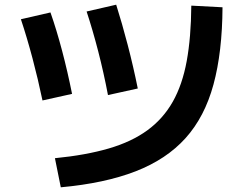

<svg xmlns="http://www.w3.org/2000/svg" viewBox="-20 -768 1040 818"><path d="M214 -94Q346 -107 443.5 -135.5Q541 -164 608 -213Q675 -262 716 -334.5Q757 -407 775.5 -508Q794 -609 795 -744L928 -737Q927 -546 889.5 -408Q852 -270 770.5 -179.5Q689 -89 557.5 -38Q426 13 239 30ZM161 -340Q142 -431 118.5 -519.5Q95 -608 69 -686L195 -715Q221 -641 244.5 -552Q268 -463 287 -368ZM440 -363Q422 -458 398.5 -549Q375 -640 349 -719L475 -748Q500 -669 524 -577Q548 -485 567 -391Z"/></svg>

Font: M PLUS 2
Style: Bold
Weight: 700
Designer: Coji Morishita
Foundry: UNDERFOREST DESIGN
Version: Version 1.001